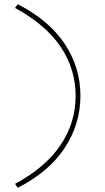

<svg xmlns="http://www.w3.org/2000/svg" viewBox="-20 -717 501 919"><path d="M65 182 52 163Q196 86 269 -21.5Q342 -129 342 -258Q342 -386 270.5 -492.5Q199 -599 52 -679L65 -697Q216 -619 290.5 -506Q365 -393 365 -258Q365 -124 290 -9.5Q215 105 65 182Z"/></svg>

Font: Lexend Exa Thin
Style: Regular
Weight: 250
Designer: Bonnie Shaver-Troup, Thomas Jockin
Foundry: Lexend
Version: Version 1.007